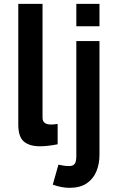

<svg xmlns="http://www.w3.org/2000/svg" viewBox="-20 -726 598 966"><path d="M181 10Q129 10 100.5 -13.5Q72 -37 72 -99.5V-706.5H194V-133Q194 -99.5 237.5 -99.5Q250 -99.5 270 -102.5V0Q218.5 10 181 10ZM480.5 -594H364V-706.5H480.5ZM330 219Q289.5 219 245.5 203L274 102.5Q304 109.5 328.5 109.5Q347.5 109.5 355.8 98.2Q364 87 364 60V-519.5H480.5V53Q480.5 98.5 465 136.2Q449.5 174 416.2 196.5Q383 219 330 219Z"/></svg>

Font: Acari Sans
Style: Bold
Weight: 700
Designer: Alfredo Marco Pradil and Stefan Peev (font) & Cristiano Sobral (main changes)
Foundry: Alfredo Marco Pradil and Stefan Peev (font) & Cristiano Sobral (main changes)
Version: Version 1.063; ttfautohint (v1.8.3)